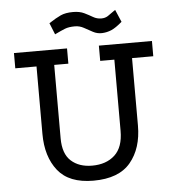

<svg xmlns="http://www.w3.org/2000/svg" viewBox="-54 -800 785 865"><g transform="rotate(-5 339.0 -367.5)"><path d="M555 -215Q555 -112 502 -48.5Q449 15 334 15Q224 15 173.5 -48.5Q123 -112 123 -215V-520H27V-589H267V-520H203V-188Q203 -118 239 -85.5Q275 -53 334 -53Q398 -53 436.5 -88.5Q475 -124 475 -198V-520H411V-589H651V-520H555ZM219 -657 198 -709Q230 -730 252 -740Q274 -750 308 -750Q338 -750 358.5 -740Q379 -730 396 -720Q413 -710 433 -710Q450 -710 462.5 -718Q475 -726 498 -743L522 -687Q493 -662 473 -653.5Q453 -645 431 -644Q409 -643 389.5 -653.5Q370 -664 351 -674.5Q332 -685 311 -685Q283 -685 265.5 -678Q248 -671 219 -657Z"/></g></svg>

Font: Podkova
Style: Regular
Weight: 400
Designer: Ilya Yudin
Foundry: Cyreal (www.cyreal.org)
Version: Version 2.103